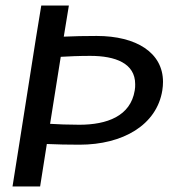

<svg xmlns="http://www.w3.org/2000/svg" viewBox="-20 -670 644 690"><path d="M160 -225 198.3 -465.8C225 -467.5 264.2 -469.2 304.2 -469.2C395 -469.2 465.8 -442.5 465.8 -367.5C465.8 -360.8 465.8 -352.5 464.2 -345C449.2 -252.5 364.2 -221.7 265 -221.7C225 -221.7 186.7 -223.3 160 -225ZM209.2 -538.3 227.5 -650H128.3L109.2 -533.3L50 -157.5L25 0H124.2L148.3 -152.5C183.3 -150.8 225 -150 265.8 -150C421.7 -150 543.3 -220.8 563.3 -345C565 -355.8 565.8 -365.8 565.8 -375.8C565.8 -480.8 470 -540.8 327.5 -540.8C286.7 -540.8 244.2 -540 209.2 -538.3Z"/></svg>

Font: Boon Medium
Style: Italic
Weight: 500
Italic angle: -9°
Designer: Sungsit Sawaiwan
Foundry: FontUni
Version: Version 3.0